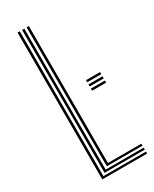

<svg xmlns="http://www.w3.org/2000/svg" viewBox="-206 -853 729 906"><g transform="rotate(-30 158.5 -400.0)"><path d="M64 0V-800H76.5V-10.8H308.2V0ZM88.8 -21.5V-800H101V-32.2H308.2V-21.5ZM113.5 -43V-800H125.8V-53.8H308.2V-43ZM231.5 -398H308.2V-386.5H231.5ZM231.5 -421H308.2V-409.5H231.5ZM231.5 -444H308.2V-432.5H231.5Z"/></g></svg>

Font: Big Shoulders Inline Text Thin Light
Style: Regular
Weight: 300
Version: Version 2.002